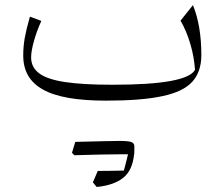

<svg xmlns="http://www.w3.org/2000/svg" viewBox="-20 -389 879 752"><path d="M743.8 -115.7C723.3 -76.7 615.7 -57.1 421.9 -57.1C343.8 -57.1 281.4 -60.5 234.8 -67.6C187.6 -74.8 153.8 -86.2 133.3 -101.9C112.4 -117.6 101.9 -138.1 101.9 -164.3C101.9 -181 105.7 -202.4 112.9 -228.1C120 -253.3 129.5 -280 141.9 -307.1L97.1 -323.8C87.1 -289 80.5 -260.5 76.7 -239C72.9 -217.6 71 -194.8 71 -171.4C71 -111 96.7 -66.7 148.6 -38.1C200 -9 282.4 5.2 395.7 5.2C487.6 5.2 561 -0.5 615.7 -12.4C670 -23.8 709 -42.4 732.9 -68.6C756.7 -94.8 768.6 -129.5 768.6 -173.3C768.6 -250 757.6 -315.2 735.7 -369L687.1 -308.1C702.9 -281 715.7 -250 725.7 -216.2C735.7 -182.4 741.4 -148.6 743.8 -115.7ZM457.6 215.2H481.4C476.2 236.7 471 258.1 465.2 279C427.1 280 392.9 280.5 362.9 280.5L343.8 325.2L358.6 343.3C403.8 339 438.6 326.7 462.9 307.1C487.1 287.6 501 257.1 505.2 215.2H505.7C506.2 211 506.2 206.7 506.2 201.4V183.3C506.2 176.2 502.9 171.4 496.2 168.1C489.5 164.8 474.8 163.3 451.9 162.9C429 162.9 370 164.3 274.8 166.7C271.9 175.7 267.6 190 261.9 209.5C263.8 211.9 266.7 214.8 271 219C349.5 216.7 411.9 215.2 457.6 215.2Z"/></svg>

Font: Pinar Light
Style: Regular
Weight: 300
Designer: Amin Abedi
Version: Version 2.00;September 9, 2021;FontCreator 13.0.0.2683 64-bi